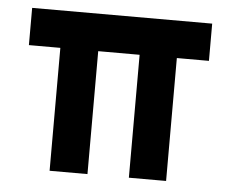

<svg xmlns="http://www.w3.org/2000/svg" viewBox="-42 -547 716 596"><g transform="rotate(5 316.0 -249.5)"><path d="M133 0V-383H35V-499H596V-383H496V0H380V-383H251V0Z"/></g></svg>

Font: Maven Pro ExtraBold
Style: Regular
Weight: 800
Designer: Joe Prince
Foundry: Joe Prince
Version: Version 2.100